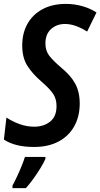

<svg xmlns="http://www.w3.org/2000/svg" viewBox="-29 -744 515 985"><path d="M146 10Q48 10 -9 -28L4 -141Q34 -121 71 -107.5Q108 -94 147 -94Q195 -94 228 -120Q261 -146 261 -200Q261 -236 244 -262Q227 -288 183 -326Q139 -364 112 -405.5Q85 -447 85 -511Q85 -574 112 -622Q139 -670 189.5 -697Q240 -724 309 -724Q352 -724 393 -712.5Q434 -701 466 -680L418 -582Q390 -600 361 -610.5Q332 -621 304 -621Q262 -621 233 -595Q204 -569 204 -521Q204 -484 223.5 -458.5Q243 -433 286 -396Q333 -358 356.5 -315.5Q380 -273 380 -212Q380 -147 352 -96.5Q324 -46 271.5 -18Q219 10 146 10ZM35 208Q45 190 57.5 163.5Q70 137 81 110Q92 83 99 61H204V71Q195 92 178 119.5Q161 147 141.5 174Q122 201 104 221H35Z"/></svg>

Font: Noto Sans Condensed SemiBold
Style: Italic
Weight: 600
Width: 3
Italic angle: -12°
Designer: Monotype Design Team
Foundry: Monotype Imaging Inc.
Version: Version 2.013; ttfautohint (v1.8.4.7-5d5b)